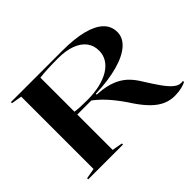

<svg xmlns="http://www.w3.org/2000/svg" viewBox="-144 -968 1244 1244"><g transform="rotate(-45 478.0 -346.5)"><path d="M840 15Q798 15 761 -1Q724 -17 688.5 -51Q653 -85 616 -139Q573 -206 530 -257Q487 -308 436 -347H307V-23L379 -10V0H60V-10L132 -23V-686L60 -698V-708H532Q641 -708 716 -689Q791 -670 830 -633Q869 -596 869 -541Q869 -489 824 -449Q779 -409 693 -385Q607 -361 487 -357V-349Q538 -347 578 -337Q618 -327 650 -309.5Q682 -292 707.5 -265.5Q733 -239 755 -203Q794 -140 822.5 -100Q851 -60 874 -40Q897 -20 916 -17Q931 -14 945 -17V-7Q929 1 910 6Q891 11 873 13Q855 15 840 15ZM420 -367Q483 -367 534.5 -379Q586 -391 623 -413.5Q660 -436 680 -468Q700 -500 700 -539Q700 -588 673.5 -622Q647 -656 597 -674.5Q547 -693 476 -693Q423 -693 381 -691Q339 -689 307 -685V-373Q324 -370 351.5 -368.5Q379 -367 420 -367Z"/></g></svg>

Font: Kalnia SemiExpanded
Style: Regular
Weight: 400
Width: 6
Designer: Frida Medrano
Foundry: Frida Medrano
Version: Version 1.105